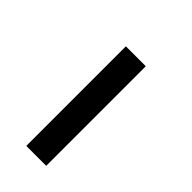

<svg xmlns="http://www.w3.org/2000/svg" viewBox="74 -1364 852 852"><g transform="rotate(-45 500.0 -937.5)"><path d="M125 -875V-1000H750V-875Z"/></g></svg>

Font: Press Start 2P
Style: Regular
Weight: 400
Designer: CodeMan38
Foundry: CodeMan38
Version: Version 3.000